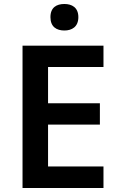

<svg xmlns="http://www.w3.org/2000/svg" viewBox="-20 -943 598 963"><path d="M303 -923C264 -923 233 -906 233 -857C233 -808 264 -790 303 -790C340 -790 373 -808 373 -857C373 -906 340 -923 303 -923ZM499 0V-108H221V-318H481V-425H221V-607H499V-714H93V0Z"/></svg>

Font: Noto Sans Tai Tham SemiBold
Style: Regular
Weight: 600
Designer: Monotype Design Team 2013. Revised by David WIlliams 2020
Foundry: Monotype Imaging Inc.
Version: Version 2.002